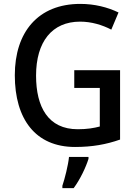

<svg xmlns="http://www.w3.org/2000/svg" viewBox="-20 -744 703 985"><path d="M361 -384V-293H492V-95C462 -87 427 -81 379 -81C227 -81 165 -195 165 -356C165 -530 247 -633 391 -633C449 -633 505 -616 551 -592L588 -680C532 -707 465 -724 392 -724C175 -724 56 -579 56 -358C56 -133 162 10 365 10C453 10 525 -3 596 -28V-384ZM434 71V61H334C330 103 312 174 300 209V221H358C391 177 421 113 434 71Z"/></svg>

Font: Noto Sans Arabic UI SmCn Md
Style: Regular
Weight: 500
Width: 4
Designer: Monotype Design Team, Nadine Chahine and Nizar Qandah
Foundry: Monotype Imaging Inc.
Version: Version 2.010